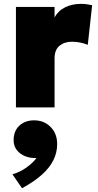

<svg xmlns="http://www.w3.org/2000/svg" viewBox="-20 -556 505 994"><path d="M62.5 0V-520H262.5V-466Q282 -501.5 318.5 -518.8Q355 -536 399 -536Q417.5 -536 430.8 -533.8Q444 -531.5 457 -529L434.5 -324Q416 -331.5 394.8 -335.8Q373.5 -340 352.5 -340Q313.5 -340 288 -319Q262.5 -298 262.5 -253V0ZM94 418.5 44.5 346.5Q84.5 334.5 117 311.2Q149.5 288 169 262Q137.5 263.5 110.5 252.8Q83.5 242 67 220.8Q50.5 199.5 50.5 170Q50.5 122.5 80 94.8Q109.5 67 156.5 67Q208.5 67 242.2 101.5Q276 136 276 190Q276 233.5 256.5 273Q237 312.5 196.8 348.5Q156.5 384.5 94 418.5Z"/></svg>

Font: Geologica Black
Style: Regular
Weight: 900
Designer: Sindre Bremnes, Frode Helland
Foundry: Monokrom Skriftforlag AS
Version: Version 1.010;gftools[0.9.28]